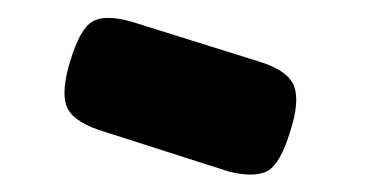

<svg xmlns="http://www.w3.org/2000/svg" viewBox="-20 -733 431 219"><path d="M242 -537 92 -585Q61 -596 55.5 -613Q50 -630 60 -663Q71 -700 85.5 -708.5Q100 -717 131 -708L278 -662Q309 -652 315.5 -634.5Q322 -617 311 -583Q300 -547 286 -538.5Q272 -530 242 -537Z"/></svg>

Font: Fredoka SemiCondensed SemiBold
Style: Regular
Weight: 600
Width: 4
Designer: Ben Nathan
Foundry: Milena B. Brandão, Ben Nathan
Version: Version 2.001